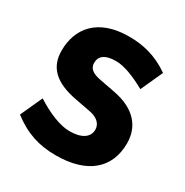

<svg xmlns="http://www.w3.org/2000/svg" viewBox="-160 -807 911 946"><g transform="rotate(30 296.0 -334.0)"><path d="M284 10C465 10 560 -76 560 -217C560 -308 506 -382 375 -406L291 -422C246 -430 221 -447 221 -479C221 -518 248 -541 311 -541C358 -541 418 -517 483 -481L540 -606C460 -662 383 -678 307 -678C127 -678 52 -576 52 -452C52 -360 105 -302 237 -278L321 -262C366 -254 391 -229 391 -197C391 -154 353 -127 284 -127C233 -127 164 -153 89 -201L32 -76C112 -15 188 10 284 10Z"/></g></svg>

Font: Gantari ExtraBold
Style: Regular
Weight: 800
Designer: Anugrah Pasau
Foundry: Lafontype
Version: Version 1.000